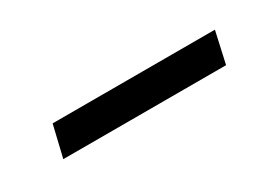

<svg xmlns="http://www.w3.org/2000/svg" viewBox="-13 -448 473 333"><g transform="rotate(-30 223.5 -281.5)"><path d="M74 -313H399L385 -250H59Z"/></g></svg>

Font: Red Hat Text
Style: Italic
Weight: 400
Italic angle: -12°
Designer: Pentagram / MCKL
Foundry: Pentagram / MCKL
Version: Version 1.005; Red Hat Text Italic